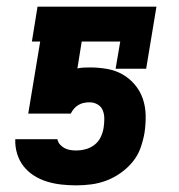

<svg xmlns="http://www.w3.org/2000/svg" viewBox="-20 -550 540 578"><path d="M209 8Q187 8 164.5 5.5Q142 3 121 -3.5Q100 -10 82 -21.5Q64 -33 51 -49.5Q38 -66 31.5 -87.5Q25 -109 26 -131H153V-130Q155 -121 161 -114.5Q167 -108 174.5 -104Q182 -100 191 -98.5Q200 -97 209 -97Q224 -97 238.5 -101Q253 -105 265 -114.5Q277 -124 283.5 -138Q290 -152 292 -166Q294 -179 294 -192.5Q294 -206 289.5 -217.5Q285 -229 274 -235.5Q263 -242 250 -242Q242 -242 233.5 -240.5Q225 -239 217 -234.5Q209 -230 203 -223Q197 -216 193 -208H65L101 -425H76L93 -530H451L420 -343H328L342 -425H226L213 -344Q222 -346 231.5 -346.5Q241 -347 250 -347Q277 -347 302.5 -342.5Q328 -338 349 -326Q370 -314 386 -295Q402 -276 410 -252.5Q418 -229 418.5 -202.5Q419 -176 415 -150Q411 -127 403 -104.5Q395 -82 379.5 -63Q364 -44 343.5 -29.5Q323 -15 300.5 -6.5Q278 2 255 5Q232 8 209 8Z"/></svg>

Font: Iosevka Curly Slab XBdObl
Style: Regular
Weight: 800
Italic angle: -9°
Monospace: yes
Designer: Belleve Invis
Foundry: Belleve Invis
Version: Version 11.1.0; ttfautohint (v1.8.3)